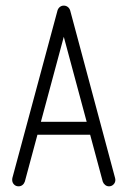

<svg xmlns="http://www.w3.org/2000/svg" viewBox="-20 -656 449 676"><path d="M22.9 -22.9Q22.9 -25.4 23.4 -28.8L182.6 -619.6Q185.1 -627 190.9 -631.6Q196.8 -636.2 204.6 -636.2Q212.4 -636.2 218.5 -631.6Q224.6 -627 227.1 -619.1L385.3 -28.8Q386.2 -25.4 386.2 -22.9Q386.2 -13.2 379.6 -6.6Q373 0 363.8 0Q356 0 350.1 -4.9Q344.2 -9.8 341.8 -16.6L297.4 -181.6H111.8L67.4 -16.6Q64.9 -9.3 59.1 -4.6Q53.2 0 45.4 0Q35.6 0 29.3 -6.6Q22.9 -13.2 22.9 -22.9ZM124 -227.1H285.2L204.6 -526.4Z"/></svg>

Font: OpenGost Type A TT
Style: Regular
Weight: 400
Version: Version 0.3